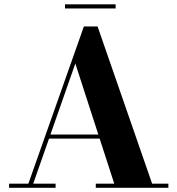

<svg xmlns="http://www.w3.org/2000/svg" viewBox="-20 -890 840 910"><path d="M204 -233V-252.5H511.5V-233ZM442.5 -764.5 701 -19.5H778V0H434V-19.5H521.5L337 -589L137.5 -19.5H243.5V0H23V-19.5H114.5L377.5 -764.5ZM288 -850V-869.5H528V-850Z"/></svg>

Font: Bodoni Moda 11pt
Style: Bold
Weight: 700
Designer: Owen Earl
Foundry: indestructible type
Version: Version 2.004